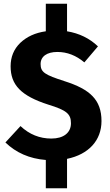

<svg xmlns="http://www.w3.org/2000/svg" viewBox="-20 -850 589 1031"><path d="M525 -200C525 -315 462 -371 327 -414C221 -448 198 -462 198 -506C198 -547 232 -571 288 -571C341 -571 389 -552 433 -515L506 -601C461 -644 406 -671 340 -682V-830H226V-682C169 -674 124 -653 89 -620C54 -586 37 -544 37 -494C37 -394 93 -335 240 -288C338 -258 361 -238 361 -188C361 -137 321 -106 256 -106C193 -106 138 -128 90 -173L9 -85C66 -30 138 2 226 9V161H340V3C456 -21 525 -96 525 -200Z"/></svg>

Font: Fira Sans
Style: Bold
Weight: 700
Designer: Carrois Corporate & Edenspiekermann AG
Foundry: Carrois Corporate GbR & Edenspiekermann AG
Version: Version 4.203